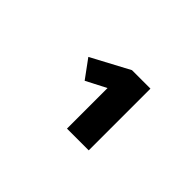

<svg xmlns="http://www.w3.org/2000/svg" viewBox="-55 -850 724 724"><g transform="rotate(45 307.5 -487.5)"><path d="M316.4 -323.1V-539.5L235.9 -497.9L182.1 -571.3L333.8 -652.3H432.3V-323.1Z"/></g></svg>

Font: Fira Code
Style: Bold
Weight: 700
Monospace: yes
Designer: Carrois Corporate, Edenspiekermann AG, Nikita Prokopov
Foundry: Carrois Corporate, Edenspiekermann AG, Nikita Prokopov
Version: Version 6.000; ttfautohint (v1.8.2) -l 8 -r 50 -G 200 -x 14 